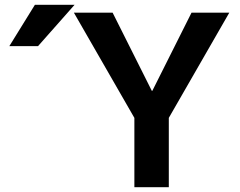

<svg xmlns="http://www.w3.org/2000/svg" viewBox="-20 -783 1003 803"><path d="M451 -730 615 -403H617L781 -730H939L686 -290V0H542V-290L289 -730ZM126 -763H292L139 -590H19Z"/></svg>

Font: M PLUS 1p
Style: Bold
Weight: 700
Version: Version 1.062